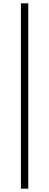

<svg xmlns="http://www.w3.org/2000/svg" viewBox="-20 -851 294 1148"><path d="M105 277H149V-831H105Z"/></svg>

Font: GenYoGothic2 TW L
Style: Regular
Weight: 300
Version: Version 2.100;PS 2.1;hotconv 16.6.51;makeotf.lib2.5.65220 DE